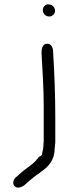

<svg xmlns="http://www.w3.org/2000/svg" viewBox="-20 -677 323 896"><path d="M52 195C66 204 83 194 93 188C110 171 131 156 150 140C159 135 166 130 172 124C205 102 235 71 235 17C236 10 237 3 237 -4C238 -7 238 -10 238 -13V-131C238 -234 234 -335 228 -432C228 -453 221 -473 200 -473C181 -473 174 -453 174 -434V-426C178 -347 184 -269 184 -185V-21C184 -17 184 -13 183 -9C183 -2 183 4 182 10C182 22 177 31 176 43C176 49 167 52 162 55C152 68 142 79 129 90C107 106 82 124 63 143L53 151C41 163 36 184 52 195ZM180 -630C180 -613 193 -600 210 -600C224 -600 237 -612 237 -627C237 -642 224 -656 208 -656L206 -657C191 -657 180 -645 180 -630Z"/></svg>

Font: Scribbler
Style: Regular
Weight: 400
Designer: Mew Too
Foundry: Cannot Into Space Fonts
Version: Version 1.001